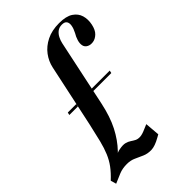

<svg xmlns="http://www.w3.org/2000/svg" viewBox="-227 -788 877 877"><g transform="rotate(-45 211.0 -350.0)"><path d="M163.5 -582 98.5 -278Q87.2 -226.8 78.1 -190.4Q69 -154 57.5 -126.6Q46 -99.2 29 -76.2Q12 -53.2 -15 -28L23.8 -32.5Q68.2 -64.2 103.1 -100.4Q138 -136.5 163.8 -186.6Q189.5 -236.8 204.5 -308L272.5 -629.2Q275.5 -643.2 282.5 -657.2Q289.5 -671.2 301.5 -680.8Q313.5 -690.2 331 -690.2Q349.2 -690.2 355.6 -680.5Q362 -670.8 359.2 -654.9Q356.5 -639 346.5 -620Q337.5 -605.5 332.4 -588.6Q327.2 -571.8 330.1 -557.9Q333 -544 346.8 -537.2Q358.5 -531.2 375.2 -533.5Q392 -535.8 407.1 -550.1Q422.2 -564.5 428.2 -593.8Q434.2 -622.5 426.9 -647.5Q419.5 -672.5 395.8 -688.2Q372 -704 327 -704Q280 -704 245.9 -686.9Q211.8 -669.8 191.1 -642.1Q170.5 -614.5 163.5 -582ZM217.8 -374H334.5L337.5 -387H220.8ZM63.5 -374H118.5L121.5 -387H66.5ZM-15 -28 -7.2 -0.8Q17.5 -11.8 39.9 -20.9Q62.2 -30 91 -30Q115.2 -30 134.1 -21.1Q153 -12.2 172.4 -3.9Q191.8 4.5 215.6 3.9Q239.5 3.2 274.2 -16.5L288.5 -24.5L282.5 -96L260 -86.5Q235.8 -75.5 221.2 -75Q206.8 -74.5 196.8 -79.6Q186.8 -84.8 177.2 -91.4Q167.8 -98 154 -101.6Q140.2 -105.2 117.2 -100.8Q100.8 -98.5 78.4 -85.2Q56 -72 32 -55.9Q8 -39.8 -15 -28Z"/></g></svg>

Font: Emberly Black
Style: Italic
Weight: 900
Italic angle: -12°
Designer: Rajesh Rajput
Foundry: Rajesh Rajput
Version: Version 1.000